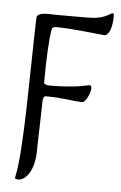

<svg xmlns="http://www.w3.org/2000/svg" viewBox="-53 -471 506 803"><g transform="rotate(5 200.5 -69.5)"><path d="M53 294C88 294 122 247 122 164C122 129 127 -9 127 -39C127 -49 129 -63 139 -63C214 -63 254 -52 291 -52C311 -52 326 -101 326 -112C326 -116 324 -125 318 -125C308 -125 268 -109 150 -109C140 -109 127 -113 127 -119C127 -213 131 -304 139 -344C140 -349 146 -355 154 -355C231 -355 346 -339 360 -339C380 -339 393 -374 393 -424C393 -429 392 -433 386 -433C383 -433 380 -430 376 -428C346 -410 318 -406 279 -406H150C142 -406 131 -407 120 -407C96 -407 72 -404 71 -386C64 -145 66 168 42 279C40 289 39 294 53 294Z"/></g></svg>

Font: EB Garamond
Style: Regular
Weight: 400
Designer: Georg Duffner and Octavio Pardo
Foundry: Georg Duffner
Version: Version 1.000;PS 001.000;hotconv 1.0.88;makeotf.lib2.5.64775